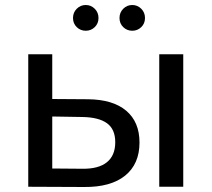

<svg xmlns="http://www.w3.org/2000/svg" viewBox="-20 -747 847 768"><path d="M538 -177Q538 -91 480.5 -44.5Q423 2 316 1L93 0V-530H189V-351L332 -350Q432 -349 485 -304Q538 -259 538 -177ZM617 -530H713V0H617ZM441 -178Q441 -230 408 -254Q375 -278 309 -279L189 -281V-73L309 -72Q374 -71 407.5 -98Q441 -125 441 -178ZM272 -675Q272 -697 287 -712Q302 -727 323 -727Q344 -727 359 -712Q374 -697 374 -675Q374 -653 359 -638.5Q344 -624 323 -624Q302 -624 287 -638.5Q272 -653 272 -675ZM458 -675Q458 -697 473 -712Q488 -727 509 -727Q530 -727 545 -712Q560 -697 560 -675Q560 -653 545 -638.5Q530 -624 509 -624Q488 -624 473 -638.5Q458 -653 458 -675Z"/></svg>

Font: APTA Sans Medium
Style: Bold
Weight: 500
Version: Version 7.200